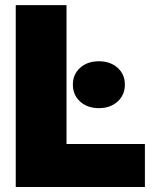

<svg xmlns="http://www.w3.org/2000/svg" viewBox="-20 -748 615 768"><path d="M43 0V-727.5H246.1V-171.9H559.6V0ZM375.5 -315.4Q329.6 -315.4 300.5 -341.8Q271.5 -368.2 271.5 -409.7Q271.5 -450.7 300.5 -476.8Q329.6 -502.9 375.5 -502.9Q421.4 -502.9 450.4 -476.8Q479.5 -450.7 479.5 -409.7Q479.5 -368.2 450.4 -341.8Q421.4 -315.4 375.5 -315.4Z"/></svg>

Font: Inter Display Black
Style: Regular
Weight: 900
Designer: Rasmus Andersson
Foundry: rsms
Version: Version 4.000;git-a52131595